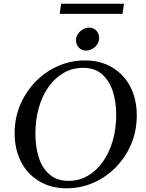

<svg xmlns="http://www.w3.org/2000/svg" viewBox="-20 -1006 789 1036"><path d="M438 -680Q523 -680 586 -642Q649 -604 683.5 -537.5Q718 -471 718 -383Q718 -299 687.5 -227.5Q657 -156 604 -102.5Q551 -49 483 -19.5Q415 10 340 10Q255 10 191.5 -28Q128 -66 93.5 -133Q59 -200 59 -287Q59 -371 90 -442.5Q121 -514 174 -567.5Q227 -621 295 -650.5Q363 -680 438 -680ZM349 -30Q406 -30 453 -57Q500 -84 534.5 -132.5Q569 -181 588 -245.5Q607 -310 607 -386Q607 -458 588 -515Q569 -572 530 -606Q491 -640 428 -640Q371 -640 324 -613Q277 -586 242.5 -538Q208 -490 189.5 -425Q171 -360 171 -285Q171 -213 189.5 -155.5Q208 -98 248 -64Q288 -30 349 -30ZM444 -733Q421 -733 405.5 -749Q390 -765 390 -788Q390 -807 400 -822Q410 -837 426.5 -847Q443 -857 461 -857Q485 -857 500 -840.5Q515 -824 515 -801Q515 -783 505 -767.5Q495 -752 478.5 -742.5Q462 -733 444 -733ZM310 -986H649L641 -931H302Z"/></svg>

Font: Brygada 1918 Medium
Style: Italic
Weight: 500
Italic angle: -8°
Designer: Mateusz Machalski | Borys Kosmynka | Przemek Hoffer
Foundry: NIEPODLEGLA 2018
Version: Version 3.006